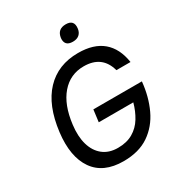

<svg xmlns="http://www.w3.org/2000/svg" viewBox="-210 -1040 1105 1189"><g transform="rotate(-30 342.5 -446.0)"><path d="M370 -844Q378 -903 438 -903Q497 -903 490 -844Q487 -817 470 -802Q453 -787 424 -787Q393 -787 380 -802Q367 -817 370 -844ZM323 -361H670Q660 -257 620.5 -172.5Q581 -88 508.5 -38.5Q436 11 326 11Q182 11 116.5 -83Q51 -177 71 -343Q93 -523 182 -617Q271 -711 415 -711Q526 -711 589.5 -657.5Q653 -604 669 -500H568Q535 -622 404 -622Q307 -622 244 -549Q181 -476 165 -343Q155 -264 172 -204.5Q189 -145 231 -111.5Q273 -78 337 -78Q400 -78 444.5 -104Q489 -130 516.5 -175Q544 -220 559 -275H312Z"/></g></svg>

Font: Haskoy Medium
Style: Italic
Weight: 500
Designer: Ertekin Erdin
Foundry: Ertekin Erdin
Version: Version 2.000; ttfautohint (v1.8.4.7-5d5b)